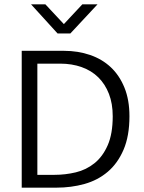

<svg xmlns="http://www.w3.org/2000/svg" viewBox="-20 -864 662 884"><path d="M275 -630Q339 -630 394.5 -611Q450 -592 490 -554.5Q530 -517 553 -460.5Q576 -404 576 -329Q576 -238 549 -175Q522 -112 476 -73Q430 -34 369 -17Q308 0 240 0H80V-630ZM152 -59H231Q281 -59 329 -70.5Q377 -82 415 -112.5Q453 -143 476 -195.5Q499 -248 499 -329Q499 -387 481.5 -432Q464 -477 432.5 -508Q401 -539 356 -555Q311 -571 257 -571H152ZM123 -844H189L274 -753L359 -844H429L304 -710H245Z"/></svg>

Font: Mukta Light
Style: Regular
Weight: 300
Designer: Girish Dalvi and Yashodeep Gholap
Foundry: Ek Type
Version: Version 2.538;PS 1.002;hotconv 16.6.51;makeotf.lib2.5.65220;